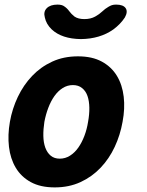

<svg xmlns="http://www.w3.org/2000/svg" viewBox="-20 -805 640 835"><path d="M218 10Q156 10 114 -13Q72 -36 48.5 -75.5Q25 -115 19 -166.5Q13 -218 23 -275Q33 -332 57.5 -383.5Q82 -435 119.5 -474.5Q157 -514 207 -537Q257 -560 319 -560Q381 -560 423 -537Q465 -514 488.5 -475Q512 -436 518 -384.5Q524 -333 513 -275Q503 -218 479 -166.5Q455 -115 417.5 -75.5Q380 -36 330 -13Q280 10 218 10ZM240 -115Q264 -115 284.5 -128Q305 -141 320.5 -163Q336 -185 347 -214Q358 -243 363 -275Q369 -308 368.5 -337Q368 -366 360.5 -387.5Q353 -409 337 -422Q321 -435 297 -435Q273 -435 252.5 -422Q232 -409 216.5 -387Q201 -365 190 -336Q179 -307 173 -275Q168 -243 168.5 -214Q169 -185 177 -163Q185 -141 200.5 -128Q216 -115 240 -115ZM175 -729Q168 -754 183.5 -769.5Q199 -785 230 -785Q240 -785 247.5 -783Q255 -781 260 -777Q272 -769 281 -756.5Q290 -744 304 -733Q320 -722 347 -722Q374 -722 394 -733Q412 -743 424.5 -755Q437 -767 451 -775Q459 -780 466.5 -782.5Q474 -785 485 -785Q516 -785 526.5 -769.5Q537 -754 523 -729Q504 -700 473 -677Q415 -636 332 -635Q249 -636 205 -677Q181 -700 175 -729Z"/></svg>

Font: Maple Mono NL ExtraBold
Style: Italic
Weight: 800
Italic angle: -10°
Monospace: yes
Designer: subframe7536
Version: Version 7.000